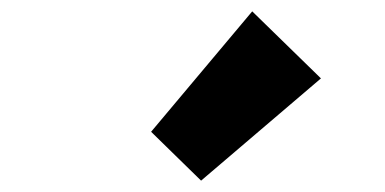

<svg xmlns="http://www.w3.org/2000/svg" viewBox="-20 -973 677 338"><path d="M334 -655 246 -741 424 -953 545 -835Z"/></svg>

Font: Noto Sans HK Thin Black
Style: Regular
Weight: 900
Version: Version 2.004-H2;hotconv 1.0.118;makeotfexe 2.5.65603